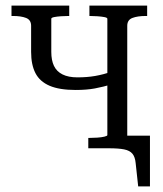

<svg xmlns="http://www.w3.org/2000/svg" viewBox="-20 -529 583 685"><path d="M363 -47V-462Q363 -466 352.5 -468Q342 -470 327.5 -471Q313 -472 301 -472H299V-509H505V-472H500Q471 -472 452.5 -465Q434 -458 434 -437V0H295V-37H301Q313 -37 327.5 -38Q342 -39 352.5 -41.5Q363 -44 363 -47ZM91 -344V-437Q91 -458 73 -465Q55 -472 26 -472H21V-509H227V-472H224Q212 -472 197.5 -471Q183 -470 173 -468Q163 -466 163 -462V-344Q163 -314 172.5 -294Q182 -274 203 -263.5Q224 -253 256 -253Q291 -253 319.5 -258Q348 -263 382 -274V-229Q348 -219 318.5 -213.5Q289 -208 250 -208Q192 -208 157 -223Q122 -238 106.5 -268Q91 -298 91 -344ZM354 0 365 -45H515V136H473L464 53Q462 31 452.5 19.5Q443 8 423 4Q403 0 368 0Z"/></svg>

Font: Roboto Serif 28pt Condensed Light
Style: Regular
Weight: 300
Width: 3
Designer: Greg Gazdowicz
Foundry: Commercial Type
Version: Version 1.008